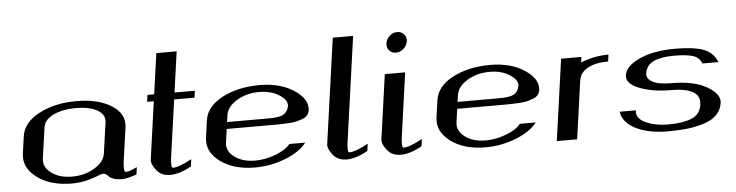

<svg xmlns="http://www.w3.org/2000/svg" viewBox="-46 -963 4507 1175"><g transform="rotate(-5 2207.5 -375.0)"><path d="M565.4 -167 591.8 -354.5Q598.6 -403.3 549.3 -430.7Q500 -458 418.9 -458Q337.9 -458 280.8 -431.2Q223.6 -404.3 216.8 -354.5L190.4 -167Q183.6 -115.2 232.9 -78.6Q282.2 -42 360.4 -42Q437.5 -42 498 -78.6Q558.6 -115.2 565.4 -167ZM683.6 -121.1Q672.9 -42 688.5 -42Q711.9 -42 758.8 -65.4L752.9 -20.5Q691.4 0 667 0Q633.8 0 612.8 -6.8Q591.8 -13.7 585 -21.5Q578.1 -29.3 569.3 -36.1Q560.5 -43 547.9 -43Q540 -43 514.2 -32.2Q488.3 -21.5 445.8 -10.7Q403.3 0 354.5 0Q223.6 0 141.6 -61Q59.6 -122.1 71.3 -208L85.9 -312.5Q97.7 -397.5 194.8 -448.7Q292 -500 424.8 -500Q558.6 -500 640.6 -448.2Q722.7 -396.5 710.9 -312.5Z M1063.5 -750 1028.3 -500H1153.3L1147.5 -458H1022.5L973.6 -110.4Q963.9 -42 979.5 -42Q1016.6 -42 1094.7 -85Q1094.7 -85 1088.9 -41Q1017.6 0 958 0Q903.3 0 873.5 -39.1Q843.8 -78.1 847.7 -103.5L897.5 -458H856.4L862.3 -500H903.3L938.5 -750Z M1836.9 -318.4Q1834 -301.8 1823.2 -289.6Q1812.5 -277.3 1792.5 -270Q1772.5 -262.7 1754.4 -258.3Q1736.3 -253.9 1707 -252.4Q1677.7 -251 1661.1 -250.5Q1644.5 -250 1616.2 -250H1327.1L1315.4 -167Q1308.6 -115.2 1357.9 -78.6Q1407.2 -42 1485.4 -42Q1546.9 -42 1609.9 -65.9Q1672.9 -89.8 1701.2 -125H1798.8Q1754.9 -69.3 1665.5 -34.7Q1576.2 0 1479.5 0Q1348.6 0 1266.6 -61Q1184.6 -122.1 1196.3 -208L1210.9 -312.5Q1222.7 -397.5 1319.8 -448.7Q1417 -500 1549.8 -500Q1677.7 -500 1762.2 -443.8Q1846.7 -387.7 1836.9 -318.4ZM1712.9 -359.4Q1716.8 -393.6 1667 -425.8Q1617.2 -458 1543.9 -458Q1465.8 -458 1405.8 -421.4Q1345.7 -384.8 1338.9 -333L1333 -292H1565.4Q1595.7 -292 1610.8 -292.5Q1626 -293 1647.5 -296.4Q1668.9 -299.8 1680.2 -306.6Q1691.4 -313.5 1700.7 -326.7Q1710 -339.8 1712.9 -359.4Z M2147.5 -750 2057.6 -110.4Q2047.9 -42 2063.5 -42Q2100.6 -42 2178.7 -85Q2178.7 -85 2172.9 -41Q2100.6 0 2042 0Q1987.3 0 1957.5 -39.1Q1927.7 -78.1 1931.6 -103.5L2022.5 -750Z M2418 -750Q2443.4 -750 2459.5 -731.4Q2475.6 -712.9 2471.7 -687.5Q2467.8 -662.1 2446.8 -643.6Q2425.8 -625 2400.4 -625Q2374 -625 2358.4 -643.6Q2342.8 -662.1 2346.7 -687.5Q2350.6 -712.9 2371.1 -731.4Q2391.6 -750 2418 -750ZM2445.3 -500 2390.6 -110.4Q2380.9 -42 2396.5 -42Q2433.6 -42 2511.7 -85L2505.9 -41Q2433.6 0 2375 0Q2320.3 0 2290.5 -39.1Q2260.7 -78.1 2264.6 -103.5L2320.3 -500Z M3252.9 -318.4Q3250 -301.8 3239.3 -289.6Q3228.5 -277.3 3208.5 -270Q3188.5 -262.7 3170.4 -258.3Q3152.3 -253.9 3123 -252.4Q3093.8 -251 3077.1 -250.5Q3060.5 -250 3032.2 -250H2743.2L2731.4 -167Q2724.6 -115.2 2773.9 -78.6Q2823.2 -42 2901.4 -42Q2962.9 -42 3025.9 -65.9Q3088.9 -89.8 3117.2 -125H3214.8Q3170.9 -69.3 3081.5 -34.7Q2992.2 0 2895.5 0Q2764.6 0 2682.6 -61Q2600.6 -122.1 2612.3 -208L2627 -312.5Q2638.7 -397.5 2735.8 -448.7Q2833 -500 2965.8 -500Q3093.8 -500 3178.2 -443.8Q3262.7 -387.7 3252.9 -318.4ZM3128.9 -359.4Q3132.8 -393.6 3083 -425.8Q3033.2 -458 2960 -458Q2881.8 -458 2821.8 -421.4Q2761.7 -384.8 2754.9 -333L2749 -292H2981.4Q3011.7 -292 3026.9 -292.5Q3042 -293 3063.5 -296.4Q3085 -299.8 3096.2 -306.6Q3107.4 -313.5 3116.7 -326.7Q3126 -339.8 3128.9 -359.4Z M3694.3 -500 3688.5 -458Q3610.4 -458 3562.5 -431.6Q3514.6 -405.3 3507.8 -354.5L3458 0H3333L3403.3 -500H3528.3L3523.4 -466.8Q3608.4 -500 3694.3 -500Z M4099.6 -500Q4218.8 -500 4277.8 -477.5Q4336.9 -455.1 4360.4 -395.5H4262.7Q4248 -433.6 4208.5 -445.8Q4168.9 -458 4093.8 -458Q4012.7 -458 3967.3 -436.5Q3921.9 -415 3914.1 -364.3Q3911.1 -337.9 3934.1 -320.8Q3957 -303.7 3989.3 -297.9Q4021.5 -292 4060.5 -292Q4203.1 -292 4281.7 -245.1Q4360.4 -198.2 4352.5 -146.5V-145.5Q4346.7 -103.5 4318.4 -74.2Q4290 -44.9 4242.7 -29.3Q4195.3 -13.7 4141.1 -6.8Q4086.9 0 4017.6 0Q3900.4 0 3821.8 -38.1Q3743.2 -76.2 3731.4 -145.5H3831.1Q3824.2 -96.7 3882.3 -69.3Q3940.4 -42 4023.4 -42Q4112.3 -42 4166 -64.5Q4219.7 -86.9 4227.5 -146.5Q4242.2 -250 4054.7 -250Q3943.4 -250 3862.8 -281.7Q3782.2 -313.5 3789.1 -364.3Q3797.9 -421.9 3885.3 -460.9Q3972.7 -500 4099.6 -500Z"/></g></svg>

Font: okolaks
Style: BoldItalic
Weight: 600
Width: 8
Italic angle: -8°
Version: Version 000.6.0